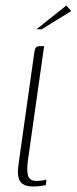

<svg xmlns="http://www.w3.org/2000/svg" viewBox="-20 -672 278 695"><path d="M99 3Q65 3 52.5 -16Q40 -35 48 -84L104 -481Q105 -489 107 -494.5Q109 -500 113 -502.5Q117 -505 125 -505H140Q140 -505 138.5 -496.5Q137 -488 135 -472L81 -91Q76 -53 82 -35Q88 -17 113 -17Q119 -17 131.5 -18.5Q144 -20 148 -22L146 -2Q141 -1 129.5 1Q118 3 99 3ZM112 -566 220 -652 238 -632 131 -566Z"/></svg>

Font: Genos ExtraLight
Style: Italic
Weight: 250
Italic angle: -8°
Designer: Robert E. Leuschke
Foundry: Robert E. Leuschke
Version: Version 1.010